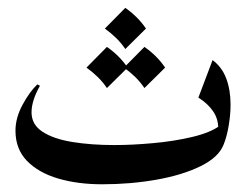

<svg xmlns="http://www.w3.org/2000/svg" viewBox="-20 -463 628 490"><path d="M82 -244.1Q60.5 -206.1 60.5 -176.3Q60.5 -145 88.6 -126.7Q116.7 -108.4 164.8 -100.6Q212.9 -92.8 272 -92.8Q317.4 -92.8 370.8 -97.7Q424.3 -102.5 470.7 -113.5Q517.1 -124.5 541.5 -142.6L537.1 -134.3Q537.1 -160.2 523.4 -179.7Q509.8 -199.2 486.3 -213.9L522.5 -309.6Q546.4 -292 557.4 -262.7Q568.4 -233.4 568.4 -195.8Q568.4 -170.9 563.7 -142.8Q559.1 -114.7 550.8 -94.2Q538.1 -61.5 491.7 -38.8Q445.3 -16.1 379.2 -4.4Q313 7.3 240.7 7.3Q178.7 7.3 128.7 -7.3Q78.6 -22 49.1 -52.2Q19.5 -82.5 19.5 -129.4Q19.5 -162.1 37.4 -195.3Q55.2 -228.5 75.2 -247.6ZM299.8 -442.9Q332 -420.4 352.5 -390.1L299.8 -337.9Q289.6 -353 276.4 -366Q263.2 -378.9 247.6 -390.1ZM252.9 -343.3Q285.2 -320.8 305.7 -290.5L252.9 -238.3Q242.7 -253.4 229.5 -266.4Q216.3 -279.3 200.7 -290.5ZM348.6 -343.3Q380.9 -320.8 401.4 -290.5L348.6 -238.3Q338.4 -253.4 325.2 -266.4Q312 -279.3 296.4 -290.5Z"/></svg>

Font: Lateef Medium
Style: Regular
Weight: 500
Designer: SIL International
Foundry: SIL International
Version: Version 4.200